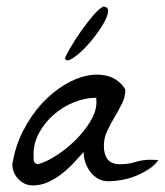

<svg xmlns="http://www.w3.org/2000/svg" viewBox="-20 -563 502 584"><path d="M17.6 -63.5Q26.4 -119.1 50.8 -166Q75.2 -212.9 106.9 -247.6Q138.7 -282.2 175.8 -304.7Q212.9 -327.1 248 -333.5Q283.2 -339.8 313 -330.1Q342.8 -320.3 361.3 -291Q361.3 -268.6 351.1 -248Q340.8 -227.5 328.6 -207Q316.4 -186.5 306.2 -165Q295.9 -143.6 295.9 -119.1Q295.9 -93.8 307.1 -78.6Q318.4 -63.5 346.7 -63.5Q370.1 -63.5 392.1 -70.3Q414.1 -77.1 436.5 -77.1Q440.4 -77.1 449.7 -76.7Q459 -76.2 461.9 -76.2Q450.2 -59.6 431.6 -47.9Q413.1 -36.1 392.6 -27.8Q372.1 -19.5 350.1 -15.6Q328.1 -11.7 309.6 -11.7Q292 -11.7 278.3 -19.5Q264.6 -27.3 254.9 -40Q245.1 -52.7 239.7 -68.8Q234.4 -85 234.4 -100.6Q219.7 -84 202.6 -65.9Q185.5 -47.9 166.5 -33.2Q147.5 -18.6 125.5 -8.8Q103.5 1 80.1 1Q54.7 1 36.1 -18.1Q17.6 -37.1 17.6 -63.5ZM82 -93.8Q82 -85.9 82.5 -76.2Q83 -66.4 94.7 -63.5Q119.1 -69.3 150.4 -89.4Q181.6 -109.4 209 -136.2Q236.3 -163.1 254.9 -193.8Q273.4 -224.6 273.4 -252.9Q273.4 -254.9 272.9 -259.3Q272.5 -263.7 272.5 -265.6Q239.3 -265.6 205.1 -252Q170.9 -238.3 143.6 -214.4Q116.2 -190.4 99.1 -159.2Q82 -127.9 82 -93.8ZM293.9 -543Q310.5 -542 308.6 -526.9Q306.6 -511.7 294.4 -490.7Q282.2 -469.7 263.7 -446.3Q245.1 -422.9 226.6 -405.8Q208 -388.7 193.8 -381.8Q179.7 -375 177.7 -386.7Q181.6 -396.5 195.3 -419.9Q209 -443.4 226.6 -468.3Q244.1 -493.2 262.2 -514.6Q280.3 -536.1 293.9 -543Z"/></svg>

Font: La Belle Aurore
Style: Regular
Weight: 400
Version: Version 1.001 2001